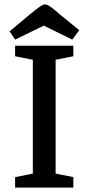

<svg xmlns="http://www.w3.org/2000/svg" viewBox="-20 -857 405 877"><path d="M49 0V-48L130 -64V-584L49 -600V-648H315V-600L234 -584V-64L315 -48V0ZM49 -676 24 -714 115 -790Q144 -814 160.5 -825.5Q177 -837 185 -837Q195 -837 211.5 -825.5Q228 -814 255 -790L342 -719L310 -676L180 -740Z"/></svg>

Font: Faustina Light Medium
Style: Regular
Weight: 500
Version: Version 1.200